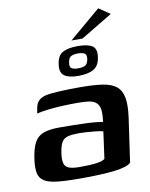

<svg xmlns="http://www.w3.org/2000/svg" viewBox="-84 -805 684 873"><g transform="rotate(-10 258.0 -369.0)"><path d="M216 5Q150 5 109.5 0.5Q69 -4 49 -17.5Q29 -31 24.5 -55Q20 -79 25 -116Q32 -167 47 -194Q62 -221 90 -230.5Q118 -240 162 -240Q188 -240 219 -239.5Q250 -239 280 -238Q310 -237 332 -234.5Q354 -232 362 -230Q367 -266 364 -287Q361 -308 348.5 -319Q336 -330 315 -333Q294 -336 264 -336Q230 -336 195.5 -334.5Q161 -333 129.5 -329.5Q98 -326 74 -320L78 -343Q82 -368 95.5 -379.5Q109 -391 128 -395Q150 -400 193.5 -402Q237 -404 285 -404Q347 -404 388.5 -398Q430 -392 452.5 -374Q475 -356 481.5 -321.5Q488 -287 480 -229L451 -27Q436 -10 377.5 -2.5Q319 5 216 5ZM223 -47Q273 -47 301 -51Q329 -55 339 -64L356 -188Q347 -191 326 -193.5Q305 -196 282.5 -197.5Q260 -199 246 -199Q216 -199 196 -194.5Q176 -190 166 -174Q156 -158 151 -124Q147 -97 150.5 -79.5Q154 -62 170.5 -54.5Q187 -47 223 -47ZM288 -456Q244 -456 223.5 -471Q203 -486 209 -524Q214 -563 238.5 -576.5Q263 -590 308 -590Q354 -590 375 -576.5Q396 -563 390 -524Q385 -486 359.5 -471Q334 -456 288 -456ZM294 -490Q314 -490 325.5 -496Q337 -502 341 -524Q344 -545 333.5 -551Q323 -557 303 -557Q284 -557 272 -551Q260 -545 257 -524Q253 -502 263.5 -496Q274 -490 294 -490ZM285 -620 430 -743 482 -708 336 -620Z"/></g></svg>

Font: Genos Thin SemiBold
Style: Italic
Weight: 600
Italic angle: -8°
Version: Version 1.010